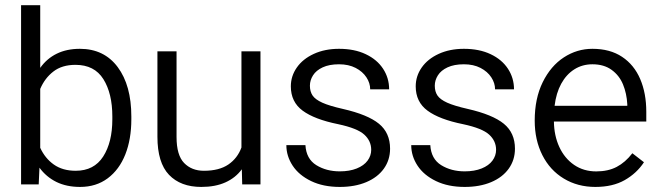

<svg xmlns="http://www.w3.org/2000/svg" viewBox="-20 -728 2603 758"><path d="M296.3 10Q242.8 10 202.6 -9.7Q162.5 -29.5 135.8 -66L132.8 0H63.2V-707.5H138.8V-460Q164.8 -496.8 204 -516Q243.3 -535.3 295.3 -535.3Q391 -535.3 444.8 -463Q498.5 -390.8 498.5 -268V-257Q498.5 -178.8 474.8 -118.5Q451 -58.3 405.3 -24.1Q359.5 10 296.3 10ZM278 -472Q224.8 -472 190.8 -445.7Q156.8 -419.5 138.8 -377V-144.5Q157.8 -103 192.5 -78.4Q227.3 -53.8 279 -53.8Q351.2 -53.8 387.4 -110.1Q423.5 -166.5 423.5 -257V-268Q423.5 -359.2 388.1 -415.6Q352.7 -472 278 -472Z M1008.3 0H936.2L934.7 -59.7Q910.2 -26.2 870.2 -8.1Q830.2 10 774.7 10Q693 10 647.2 -37.9Q601.5 -85.8 601.5 -188.2V-525.3H677V-187.2Q677 -115.3 706.9 -84.5Q736.8 -53.8 785 -53.8Q845.2 -53.8 881.5 -78.5Q917.7 -103.3 933.2 -145.7V-525.3H1008.3Z M1315.3 -237.7Q1221.5 -256.7 1174.9 -291.1Q1128.2 -325.5 1128.2 -387.2Q1128.2 -427.7 1151.9 -461.5Q1175.5 -495.3 1219 -515.3Q1262.5 -535.3 1318.5 -535.3Q1379.3 -535.3 1423.9 -514.1Q1468.5 -493 1492.4 -456.5Q1516.3 -420 1516.3 -375.2H1441.5Q1441.5 -400 1426.6 -422.7Q1411.7 -445.5 1384 -459.9Q1356.3 -474.2 1318.5 -474.2Q1279.8 -474.2 1253.9 -462.1Q1228 -450 1215.8 -430.6Q1203.5 -411.2 1203.5 -389.7Q1203.5 -366.7 1214 -351Q1224.5 -335.3 1252.5 -322.6Q1280.5 -310 1333.5 -298Q1432 -275.5 1476 -239.5Q1520 -203.5 1520 -141Q1520 -96.5 1495.4 -62.1Q1470.8 -27.8 1425.9 -8.9Q1381 10 1321.5 10Q1256.3 10 1208.3 -13.1Q1160.2 -36.3 1135.4 -74Q1110.5 -111.8 1110.5 -155H1185.8Q1189 -100.8 1228.6 -76.1Q1268.3 -51.5 1321.5 -51.5Q1360 -51.5 1388.4 -62.9Q1416.7 -74.3 1431.1 -93.8Q1445.5 -113.3 1445.5 -136.5Q1445.5 -171.5 1418.2 -196.5Q1391 -221.5 1315.3 -237.7Z M1808.3 -237.7Q1714.5 -256.7 1667.9 -291.1Q1621.2 -325.5 1621.2 -387.2Q1621.2 -427.7 1644.9 -461.5Q1668.5 -495.3 1712 -515.3Q1755.5 -535.3 1811.5 -535.3Q1872.3 -535.3 1916.9 -514.1Q1961.5 -493 1985.4 -456.5Q2009.3 -420 2009.3 -375.2H1934.5Q1934.5 -400 1919.6 -422.7Q1904.7 -445.5 1877 -459.9Q1849.3 -474.2 1811.5 -474.2Q1772.8 -474.2 1746.9 -462.1Q1721 -450 1708.8 -430.6Q1696.5 -411.2 1696.5 -389.7Q1696.5 -366.7 1707 -351Q1717.5 -335.3 1745.5 -322.6Q1773.5 -310 1826.5 -298Q1925 -275.5 1969 -239.5Q2013 -203.5 2013 -141Q2013 -96.5 1988.4 -62.1Q1963.8 -27.8 1918.9 -8.9Q1874 10 1814.5 10Q1749.3 10 1701.3 -13.1Q1653.2 -36.3 1628.4 -74Q1603.5 -111.8 1603.5 -155H1678.8Q1682 -100.8 1721.6 -76.1Q1761.3 -51.5 1814.5 -51.5Q1853 -51.5 1881.4 -62.9Q1909.7 -74.3 1924.1 -93.8Q1938.5 -113.3 1938.5 -136.5Q1938.5 -171.5 1911.2 -196.5Q1884 -221.5 1808.3 -237.7Z M2091 -251.7Q2091 -339.2 2122.6 -403.5Q2154.3 -467.8 2206.1 -501.5Q2258 -535.3 2318.8 -535.3Q2388.5 -535.3 2436 -503.6Q2483.5 -472 2507.5 -415.9Q2531.5 -359.7 2531.5 -286.7V-248.2H2166.8Q2167.5 -192.5 2188.1 -147.8Q2208.8 -103 2246.4 -77.1Q2284 -51.3 2334 -51.3Q2380.5 -51.3 2414.6 -69.1Q2448.8 -87 2476.5 -123L2522.3 -87.5Q2493.8 -44 2446.4 -17Q2399 10 2330.3 10Q2260.5 10 2205.9 -23Q2151.2 -56 2121.1 -115.7Q2091 -175.5 2091 -251.7ZM2169.5 -310.3H2456.5V-316.3Q2454.2 -359.2 2439.6 -394.7Q2425 -430.2 2394.6 -452.2Q2364.3 -474.2 2318.8 -474.2Q2279 -474.2 2247.4 -454.2Q2215.8 -434.2 2195.6 -397.4Q2175.5 -360.5 2169.5 -310.3Z"/></svg>

Font: FreesentationVF
Style: Regular
Weight: 400
Designer: glyphs from Roboto by Christian Robertson / Hangul glyphs from Noto Sans CJK(Source Han Sans) by Jang Soo-young and Kang
Foundry: PT&
Version: Version 2.001;Glyphs 3.3.1 (3343)